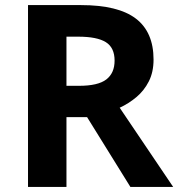

<svg xmlns="http://www.w3.org/2000/svg" viewBox="-20 -734 700 754"><path d="M298 -714Q444 -714 513.5 -661Q583 -608 583 -500Q583 -451 564.5 -414.5Q546 -378 515.5 -352.5Q485 -327 450 -311L660 0H492L322 -274H241V0H90V-714ZM287 -590H241V-397H290Q365 -397 397.5 -422Q430 -447 430 -496Q430 -547 395.5 -568.5Q361 -590 287 -590Z"/></svg>

Font: Noto Sans Vithkuqi
Style: Bold
Weight: 700
Version: Version 1.001; ttfautohint (v1.8.4.7-5d5b)